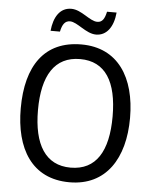

<svg xmlns="http://www.w3.org/2000/svg" viewBox="-60 -960 817 1020"><g transform="rotate(5 348.0 -450.0)"><path d="M179 -783H229C237 -822 251 -842 278 -842C317 -842 367 -784 421 -784C477 -784 513 -832 520 -910H469C461 -873 449 -852 422 -852C381 -852 334 -909 279 -909C218 -909 186 -856 179 -783ZM640 -358C640 -574 544 -725 349 -725C153 -725 57 -587 57 -359C57 -145 147 10 349 10C544 10 640 -143 640 -358ZM149 -358C149 -542 213 -647 349 -647C484 -647 547 -543 547 -358C547 -173 484 -68 348 -68C214 -68 149 -174 149 -358Z"/></g></svg>

Font: Noto Sans Khmer UI SemiCondensed
Style: Regular
Weight: 400
Width: 4
Designer: Danh Hong and the Monotype Design Team
Foundry: Monotype Imaging Inc.
Version: Version 2.002